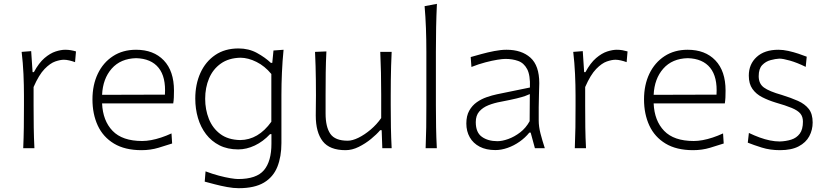

<svg xmlns="http://www.w3.org/2000/svg" viewBox="-20 -782 4361 1013"><path d="M102.5 0H161.6Q158.7 -57.1 158 -109.9Q157.2 -162.6 157.2 -224.6V-322.8Q185.5 -387.7 215.3 -418.2Q245.1 -448.7 271.7 -457.8Q298.3 -466.8 316.9 -466.8Q330.1 -466.8 345.7 -463.1Q361.3 -459.5 376 -454.1L380.9 -510.7Q367.7 -514.6 353.5 -517.1Q339.4 -519.5 323.7 -519.5Q301.8 -519.5 273.2 -510.3Q244.6 -501 214.8 -475.6Q185.1 -450.2 158.7 -401.4H151.9L144.5 -512.2L94.2 -508.3Q101.1 -450.7 103.8 -391.6Q106.4 -332.5 106.4 -277.3V-226.1Q106.4 -163.1 105.7 -110.1Q105 -57.1 102.5 0Z M726.6 10.3Q773.9 10.3 816.2 -2.4Q858.4 -15.1 888.2 -24.9L884.8 -78.1Q857.4 -65.4 830.1 -56.4Q802.7 -47.4 777.3 -42.7Q752 -38.1 730 -38.1Q625.5 -38.1 574 -91.6Q522.5 -145 518.6 -236.3H894Q896.5 -252 897.2 -268.3Q897.9 -284.7 897.9 -304.2Q897.9 -407.2 844.2 -463.4Q790.5 -519.5 697.8 -519.5Q627.9 -519.5 576.2 -485.8Q524.4 -452.1 496.1 -393.1Q467.8 -334 467.8 -257.8Q467.8 -180.2 495.8 -119.6Q523.9 -59.1 581.5 -24.4Q639.2 10.3 726.6 10.3ZM850.1 -282.7 518.6 -281.7Q522.5 -366.7 569.3 -419.9Q616.2 -473.1 698.7 -475.1Q777.8 -472.7 816.9 -424.1Q856 -375.5 850.1 -282.7Z M1239.3 210.9Q1211.9 210.9 1178.5 204.8Q1145 198.7 1113.5 190.4Q1082 182.1 1060.1 176.3L1064.5 122.1Q1100.6 135.7 1134.8 144.8Q1168.9 153.8 1195.8 158.2Q1222.7 162.6 1236.3 162.6Q1333.5 162.6 1372.8 115.7Q1412.1 68.8 1412.1 -23.9V-74.2H1404.8Q1367.7 -34.7 1324 -14.2Q1280.3 6.3 1236.8 6.3Q1180.7 6.3 1138.2 -15.1Q1095.7 -36.6 1067.1 -74Q1038.6 -111.3 1024.4 -159.7Q1010.3 -208 1010.3 -261.7Q1010.3 -337.4 1037.4 -397.2Q1064.5 -457 1115.5 -491.7Q1166.5 -526.4 1238.3 -526.4Q1292.5 -526.4 1335.7 -502.7Q1378.9 -479 1409.2 -450.2H1416.5L1422.9 -515.6L1476.1 -519.5Q1470.2 -460 1467.5 -399.2Q1464.8 -338.4 1464.8 -281.2V-27.3Q1464.8 44.4 1443.4 98.1Q1421.9 151.9 1372.6 181.4Q1323.2 210.9 1239.3 210.9ZM1247.1 -43Q1342.8 -43.9 1411.6 -139.6V-391.6Q1377 -433.6 1333.3 -455.3Q1289.6 -477.1 1249 -477.5Q1186.5 -476.1 1145 -446.5Q1103.5 -417 1083 -368.4Q1062.5 -319.8 1062.5 -260.7Q1062.5 -204.1 1082 -154.8Q1101.6 -105.5 1142.3 -75Q1183.1 -44.4 1247.1 -43Z M1803.2 10.3Q1837.9 10.3 1872.8 -7.1Q1907.7 -24.4 1937.5 -48.8Q1967.3 -73.2 1985.8 -95.2H1993.7L1997.1 0H2046.4Q2043.5 -57.1 2042.5 -110.1Q2041.5 -163.1 2041.5 -226.1V-278.3Q2041.5 -321.3 2042 -359.1Q2042.5 -397 2043.5 -433.6Q2044.4 -470.2 2046.4 -508.3H1986.3Q1988.8 -451.2 1990 -397.7Q1991.2 -344.2 1991.2 -282.2V-159.2Q1967.8 -125.5 1935.8 -98.4Q1903.8 -71.3 1871.6 -55.4Q1839.4 -39.6 1814.5 -39.6Q1748 -39.6 1722.9 -75.9Q1697.8 -112.3 1697.8 -183.1V-282.2Q1697.8 -344.2 1698.5 -398.9Q1699.2 -453.6 1702.1 -510.7L1642.1 -508.3Q1644 -470.2 1645 -433.6Q1646 -397 1646.5 -359.1Q1647 -321.3 1647 -278.3Q1647 -255.4 1646.5 -230.5Q1646 -205.6 1646 -172.4Q1646 -84 1682.6 -36.9Q1719.2 10.3 1803.2 10.3Z M2225.6 0H2284.7Q2281.7 -57.1 2280.8 -110.1Q2279.8 -163.1 2279.8 -226.1V-507.8Q2279.8 -574.2 2281 -636.5Q2282.2 -698.7 2285.2 -761.7L2220.2 -749.5Q2225.1 -693.4 2227.3 -633.3Q2229.5 -573.2 2229.5 -507.8V-226.1Q2229.5 -163.1 2228.8 -110.1Q2228 -57.1 2225.6 0Z M2604.5 -37.1Q2554.7 -37.1 2522.5 -60.1Q2490.2 -83 2490.2 -137.7Q2490.2 -172.4 2508.5 -193.6Q2526.9 -214.8 2556.9 -226.8Q2586.9 -238.8 2622.1 -245.1Q2675.8 -255.4 2705.6 -262.7Q2735.4 -270 2750.7 -275.6Q2766.1 -281.2 2775.4 -285.6L2774.4 -142.6Q2754.9 -106.9 2724.4 -83.5Q2693.8 -60.1 2661.6 -48.6Q2629.4 -37.1 2604.5 -37.1ZM2593.8 9.8Q2624.5 9.8 2657.7 -1.7Q2690.9 -13.2 2720.9 -34.2Q2751 -55.2 2772.9 -82.5H2779.8L2802.2 0H2854.5Q2840.8 -42 2831.5 -78.1Q2822.3 -114.3 2822.3 -146V-216.8Q2822.3 -251.5 2823.7 -286.1Q2825.2 -320.8 2825.2 -343.3Q2825.2 -436 2778.6 -477.8Q2731.9 -519.5 2652.8 -519.5Q2623 -519.5 2587.9 -512.7Q2552.7 -505.9 2519.8 -496.8Q2486.8 -487.8 2463.4 -481L2467.3 -428.7Q2505.4 -443.8 2541 -453.1Q2576.7 -462.4 2604.2 -466.8Q2631.8 -471.2 2646.5 -471.2Q2683.6 -471.2 2713.9 -460.4Q2744.1 -449.7 2761.2 -417.5Q2778.3 -385.3 2775.9 -320.3L2602.5 -284.7Q2576.7 -279.3 2548.3 -269.5Q2520 -259.8 2495.6 -242.7Q2471.2 -225.6 2455.8 -198.2Q2440.4 -170.9 2440.4 -130.4Q2440.4 -89.4 2458.5 -57.6Q2476.6 -25.9 2510.7 -8.1Q2544.9 9.8 2593.8 9.8Z M3012.7 0H3071.8Q3068.8 -57.1 3068.1 -109.9Q3067.4 -162.6 3067.4 -224.6V-322.8Q3095.7 -387.7 3125.5 -418.2Q3155.3 -448.7 3181.9 -457.8Q3208.5 -466.8 3227.1 -466.8Q3240.2 -466.8 3255.9 -463.1Q3271.5 -459.5 3286.1 -454.1L3291 -510.7Q3277.8 -514.6 3263.7 -517.1Q3249.5 -519.5 3233.9 -519.5Q3211.9 -519.5 3183.3 -510.3Q3154.8 -501 3125 -475.6Q3095.2 -450.2 3068.8 -401.4H3062L3054.7 -512.2L3004.4 -508.3Q3011.2 -450.7 3013.9 -391.6Q3016.6 -332.5 3016.6 -277.3V-226.1Q3016.6 -163.1 3015.9 -110.1Q3015.1 -57.1 3012.7 0Z M3636.7 10.3Q3684.1 10.3 3726.3 -2.4Q3768.6 -15.1 3798.3 -24.9L3794.9 -78.1Q3767.6 -65.4 3740.2 -56.4Q3712.9 -47.4 3687.5 -42.7Q3662.1 -38.1 3640.1 -38.1Q3535.6 -38.1 3484.1 -91.6Q3432.6 -145 3428.7 -236.3H3804.2Q3806.6 -252 3807.4 -268.3Q3808.1 -284.7 3808.1 -304.2Q3808.1 -407.2 3754.4 -463.4Q3700.7 -519.5 3607.9 -519.5Q3538.1 -519.5 3486.3 -485.8Q3434.6 -452.1 3406.2 -393.1Q3377.9 -334 3377.9 -257.8Q3377.9 -180.2 3406 -119.6Q3434.1 -59.1 3491.7 -24.4Q3549.3 10.3 3636.7 10.3ZM3760.3 -282.7 3428.7 -281.7Q3432.6 -366.7 3479.5 -419.9Q3526.4 -473.1 3608.9 -475.1Q3688 -472.7 3727.1 -424.1Q3766.1 -375.5 3760.3 -282.7Z M4095.2 10.3Q4155.8 10.3 4193.8 -9.8Q4231.9 -29.8 4249.8 -63.2Q4267.6 -96.7 4267.6 -135.7Q4267.6 -181.2 4247.1 -207.3Q4226.6 -233.4 4189.9 -249.8Q4153.3 -266.1 4104.5 -281.2Q4038.6 -299.8 4010.7 -320.1Q3982.9 -340.3 3982.9 -379.9Q3982.9 -419.4 4001.5 -438.7Q4020 -458 4045.7 -464.8Q4071.3 -471.7 4092.3 -472.7Q4110.8 -472.7 4147.9 -462.2Q4185.1 -451.7 4231 -429.2L4236.3 -482.9Q4217.8 -490.2 4192.1 -498.8Q4166.5 -507.3 4139.2 -513.4Q4111.8 -519.5 4086.9 -519.5Q4013.7 -519.5 3972.2 -481.4Q3930.7 -443.4 3930.7 -382.8Q3930.7 -339.8 3950 -312.7Q3969.2 -285.6 4001.2 -269.3Q4033.2 -252.9 4071.3 -241.2Q4126 -225.6 4157.5 -212.4Q4189 -199.2 4202.6 -182.9Q4216.3 -166.5 4216.3 -140.1Q4216.3 -99.1 4199.5 -76.7Q4182.6 -54.2 4154.8 -45.4Q4127 -36.6 4093.8 -35.6Q4069.3 -35.6 4042.7 -41Q4016.1 -46.4 3988 -56.6Q3960 -66.9 3931.2 -80.6L3925.3 -29.3Q3955.6 -17.1 3999.3 -3.4Q4043 10.3 4095.2 10.3Z"/></svg>

Font: Pinar-VF-FD
Style: Regular
Weight: 300
Designer: Amin Abedi
Version: Version 3.0